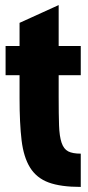

<svg xmlns="http://www.w3.org/2000/svg" viewBox="-20 -726 346 756"><path d="M2 -545V-430H57V-339Q57 -240 65 -173.5Q73 -107 98.5 -66Q124 -25 171.5 -7.5Q219 10 298 10V-121Q266 -121 248.5 -130Q231 -139 222.5 -164Q214 -189 212.5 -232.5Q211 -276 211 -345V-430H298V-545H211V-706L57 -636V-545Z"/></svg>

Font: Secuela Black
Style: Regular
Weight: 900
Designer: Fernando Haro
Foundry: deFharo
Version: Version 1.704